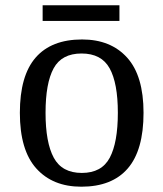

<svg xmlns="http://www.w3.org/2000/svg" viewBox="-20 -695 617 725"><path d="M287 10Q179 10 117 -59Q55 -128 55 -269Q55 -409 114.5 -477.5Q174 -546 290 -546Q398 -546 460 -477.5Q522 -409 522 -269Q522 -128 462.5 -59Q403 10 287 10ZM289 -42Q364 -42 394.5 -99.5Q425 -157 425 -269Q425 -381 394 -437Q363 -493 288 -493Q213 -493 182.5 -437Q152 -381 152 -269Q152 -157 183 -99.5Q214 -42 289 -42ZM141 -616V-675H431V-616Z"/></svg>

Font: Noto Serif Khitan Small Script
Style: Regular
Weight: 400
Designer: LIU Zhao, ZHANG Congyu, Kushim JIANG
Foundry: Guyu Beijing Co. Ltd.
Version: Version 1.000; ttfautohint (v1.8.4.7-5d5b)